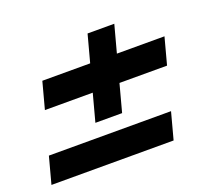

<svg xmlns="http://www.w3.org/2000/svg" viewBox="-94 -654 783 709"><g transform="rotate(-20 298.0 -300.0)"><path d="M226.6 -220H331.6L360.5 -328H547.5L575.6 -433H388.6L417.3 -540H312.3L283.6 -433H95.6L67.5 -328H255.5ZM-4.3 -60H475.7L503.8 -165H23.8Z"/></g></svg>

Font: Manrope
Style: ExtraBoldItalic
Weight: 800
Italic angle: -15°
Designer: Mikhail Sharanda
Foundry: Mikhail Sharanda
Version: Version 4.502;hotconv 1.0.109;makeotfexe 2.5.65596